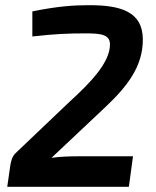

<svg xmlns="http://www.w3.org/2000/svg" viewBox="-20 -722 604 742"><path d="M325 -702C265 -702 204 -698 105 -678V-581C194 -591 242 -593 312 -593C372 -593 405 -588 405 -550C405 -480 329 -402 248 -328L40 -130C26 -116 22 -98 19 -77L8 0H478L494 -118H282C251 -118 212 -117 179 -112L386 -307C472 -388 532 -465 532 -569C532 -678 445 -702 325 -702Z"/></svg>

Font: Exo 2 Semi Bold
Style: Italic
Weight: 600
Italic angle: -8°
Designer: Natanael Gama
Version: Version 1.001;PS 001.001;hotconv 1.0.88;makeotf.lib2.5.64775